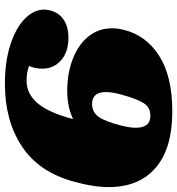

<svg xmlns="http://www.w3.org/2000/svg" viewBox="10 -723 720 780"><g transform="rotate(90 370.0 -333.0)"><path d="M740 -415Q740 -351 717 -270Q678 -130 574 -61.5Q470 7 321 7Q229 7 160.5 -15.5Q92 -38 55.5 -74.5Q19 -111 19 -152Q19 -163 22 -175Q31 -213 60.5 -232Q90 -251 133 -251Q191 -251 225 -221Q259 -191 259 -144Q259 -116 248 -91Q273 -81 308 -81Q362 -81 400 -126.5Q438 -172 464 -270Q416 -247 352 -246Q277 -246 218.5 -269Q160 -292 127.5 -333Q95 -374 95 -428Q95 -451 101 -475Q123 -566 206.5 -619.5Q290 -673 433 -673Q583 -673 661.5 -605.5Q740 -538 740 -415ZM490 -465Q499 -501 499 -525Q499 -584 450 -584Q417 -584 399.5 -557.5Q382 -531 364 -465Q354 -429 354 -403Q354 -347 403 -347Q436 -347 455 -374.5Q474 -402 490 -465Z"/></g></svg>

Font: Shrikhand
Style: Regular
Weight: 400
Italic angle: -14°
Designer: Jonny Pinhorn
Foundry: Jonny Pinhorn
Version: Version 1.001;PS 1.001;hotconv 1.0.88;makeotf.lib2.5.647800